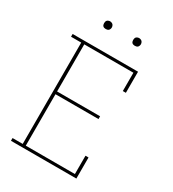

<svg xmlns="http://www.w3.org/2000/svg" viewBox="-215 -1028 1030 1144"><g transform="rotate(30 300.0 -456.0)"><path d="M44 0V-19H114V-716H44V-735H494V-590H473V-716H135V-392H431V-373H135V-19H473V-145H494V0ZM400 -859Q395 -859 389.5 -860.5Q384 -862 380.5 -865.5Q377 -869 375.5 -874.5Q374 -880 374 -885Q374 -890 375.5 -895.5Q377 -901 380.5 -904.5Q384 -908 389.5 -910Q395 -912 400 -912Q405 -912 410.5 -910Q416 -908 419.5 -904.5Q423 -901 425 -895.5Q427 -890 427 -885Q427 -880 425 -874.5Q423 -869 419.5 -865.5Q416 -862 410.5 -860.5Q405 -859 400 -859ZM200 -859Q195 -859 189.5 -860.5Q184 -862 180.5 -865.5Q177 -869 175.5 -874.5Q174 -880 174 -885Q174 -890 175.5 -895.5Q177 -901 180.5 -904.5Q184 -908 189.5 -910Q195 -912 200 -912Q205 -912 210.5 -910Q216 -908 219.5 -904.5Q223 -901 225 -895.5Q227 -890 227 -885Q227 -880 225 -874.5Q223 -869 219.5 -865.5Q216 -862 210.5 -860.5Q205 -859 200 -859Z"/></g></svg>

Font: Iosevka Curly Slab ThEx
Style: Regular
Weight: 100
Width: 7
Monospace: yes
Designer: Belleve Invis
Foundry: Belleve Invis
Version: Version 11.1.0; ttfautohint (v1.8.3)